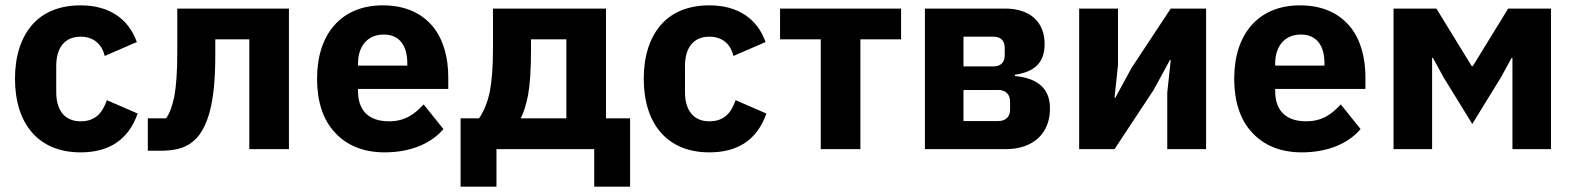

<svg xmlns="http://www.w3.org/2000/svg" viewBox="-20 -557 5881 717"><path d="M281 12C202 12 140 -15 99 -63C58 -110 36 -179 36 -263C36 -347 58 -415 99 -463C140 -511 202 -537 281 -537C388 -537 460 -487 491 -400L371 -348C362 -388 333 -420 281 -420C221 -420 190 -378 190 -311V-213C190 -146 221 -104 281 -104C340 -104 364 -140 379 -183L494 -133C459 -33 385 12 281 12Z M532 -115H600C613 -132 623 -159 631 -197C638 -235 642 -287 642 -359V-525H1059V0H911V-410H784V-351C784 -260 777 -193 764 -143C751 -93 732 -59 711 -38C679 -6 640 6 577 6H532Z M1416 12C1336 12 1273 -15 1230 -63C1186 -110 1164 -179 1164 -263C1164 -346 1186 -414 1228 -462C1270 -510 1331 -537 1410 -537C1497 -537 1558 -505 1598 -456C1637 -407 1654 -340 1654 -269V-225H1317V-217C1317 -148 1353 -104 1433 -104C1494 -104 1529 -132 1562 -167L1636 -75C1589 -20 1512 12 1416 12ZM1413 -428C1353 -428 1317 -385 1317 -320V-312H1501V-321C1501 -385 1473 -428 1413 -428Z M1700 -115H1769C1786 -140 1800 -172 1809 -214C1817 -256 1821 -308 1821 -376V-525H2243V-115H2333V140H2199V0H1834V140H1700ZM2095 -115V-410H1963V-368C1963 -296 1959 -241 1952 -202C1944 -163 1935 -134 1924 -115Z M2629 12C2550 12 2488 -15 2447 -63C2406 -110 2384 -179 2384 -263C2384 -347 2406 -415 2447 -463C2488 -511 2550 -537 2629 -537C2736 -537 2808 -487 2839 -400L2719 -348C2710 -388 2681 -420 2629 -420C2569 -420 2538 -378 2538 -311V-213C2538 -146 2569 -104 2629 -104C2688 -104 2712 -140 2727 -183L2842 -133C2807 -33 2733 12 2629 12Z M3045 -410H2893V-525H3345V-410H3193V0H3045Z M3434 -525H3733C3829 -525 3881 -473 3881 -393C3881 -325 3846 -289 3770 -278V-273C3857 -265 3901 -225 3901 -152C3901 -59 3839 0 3735 0H3434ZM3708 -105C3735 -105 3752 -120 3752 -147V-178C3752 -205 3735 -221 3708 -221H3578V-105ZM3690 -309C3717 -309 3732 -324 3732 -351V-378C3732 -405 3717 -420 3690 -420H3578V-309Z M4010 -525H4155V-314L4142 -192H4145L4206 -304L4352 -525H4484V0H4339V-211L4352 -333H4349L4288 -221L4142 0H4010Z M4841 12C4761 12 4698 -15 4655 -63C4611 -110 4589 -179 4589 -263C4589 -346 4611 -414 4653 -462C4695 -510 4756 -537 4835 -537C4922 -537 4983 -505 5023 -456C5062 -407 5079 -340 5079 -269V-225H4742V-217C4742 -148 4778 -104 4858 -104C4919 -104 4954 -132 4987 -167L5061 -75C5014 -20 4937 12 4841 12ZM4838 -428C4778 -428 4742 -385 4742 -320V-312H4926V-321C4926 -385 4898 -428 4838 -428Z M5184 -525H5344L5476 -310H5480L5612 -525H5772V0H5628V-341H5625L5585 -268L5478 -94L5371 -268L5331 -341H5328V0H5184Z"/></svg>

Font: Plexus Sans Bold
Style: Regular
Weight: 700
Version: Version 2.001;PS 002.001;hotconv 1.0.70;makeotf.lib2.5.58329